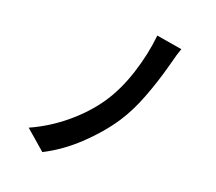

<svg xmlns="http://www.w3.org/2000/svg" viewBox="-110 -890 1196 1062"><g transform="rotate(15 488.5 -358.5)"><path d="M775.4 -620.4 770.3 -606.7Q733.4 -505.4 687.1 -410.9Q640.9 -316.4 586.9 -248.5Q517.6 -161.9 420.5 -85Q323.5 -8.1 216.6 34.9L108.9 -75.9Q219.2 -114.3 315.6 -181.3Q411.9 -248.3 480 -330.8Q546.6 -412.1 594.7 -525.8Q642.8 -639.4 664.3 -752.2L812 -713.9Q796.6 -682.1 775.4 -620.4Z"/></g></svg>

Font: Min Sans VF VF
Style: Regular
Weight: 400
Designer: Jinseong-Kim, NotoSansCJK, Nunito
Foundry: Jinseong-Kim
Version: Version 1.420;Glyphs 3.1.2 (3151)